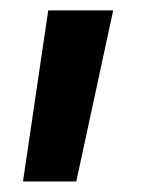

<svg xmlns="http://www.w3.org/2000/svg" viewBox="-20 -191 285 371"><path d="M24.4 159.7 73.2 -170.9H198.7L127.4 159.7Z"/></svg>

Font: Fjalla One
Style: Regular
Weight: 400
Designer: Irina Smirnova, Eben Sorkin
Foundry: Sorkin Type
Version: Version 1.002; ttfautohint (v1.8.4.7-5d5b);gftools[0.9.25]